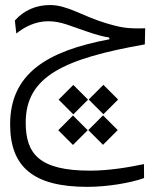

<svg xmlns="http://www.w3.org/2000/svg" viewBox="-20 -433 626 758"><path d="M324.7 304.7C403.8 304.7 496.1 289.1 548.8 270L548.3 214.8C490.2 227.1 412.1 240.7 335.9 240.7C135.7 240.7 81.5 175.3 81.5 50.8C81.5 -131.3 231.9 -201.2 551.8 -257.8L553.2 -321.3C482.9 -319.3 457.5 -323.7 396 -342.3C306.2 -369.1 246.6 -413.1 177.7 -413.1C123.5 -413.1 75.2 -393.1 38.6 -352.1L44.4 -300.8C78.6 -328.1 121.6 -349.1 170.4 -349.1C221.7 -349.1 259.3 -329.6 318.4 -310.1C365.7 -293.9 385.3 -289.1 411.6 -284.7V-277.8C163.1 -231.4 20 -140.6 20 58.1C20 225.6 111.3 304.7 324.7 304.7ZM268.1 139.2 326.2 81.1 268.1 22.9 210 81.1ZM386.7 138.7 444.8 80.6 386.7 22.5 328.6 80.6ZM269.5 18.6 327.6 -39.6 269.5 -97.7 211.4 -39.6ZM388.2 18.1 446.3 -40 388.2 -98.1 330.1 -40Z"/></svg>

Font: Cascadia Code Light
Style: Regular
Weight: 300
Monospace: yes
Designer: Aaron Bell
Foundry: Saja Typeworks
Version: Version 2404.023